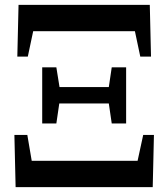

<svg xmlns="http://www.w3.org/2000/svg" viewBox="-20 -767 689 787"><path d="M44 0H606L611 -214H567L544 -108H110L92 -214H39ZM51 -535H94L116 -639H533L555 -535H599L594 -747H56ZM438 -261H497V-491H438L426 -410H224L211 -491H153V-261H211L223 -343H426Z"/></svg>

Font: Source Han Serif KR Heavy
Style: Regular
Weight: 900
Designer: Ryoko NISHIZUKA 西塚涼子 (kana & ideographs); Frank Grießhammer (Latin, Greek & Cyrillic); Wenlong ZHANG 张文龙 (bopomofo); San
Foundry: Adobe
Version: Version 2.001;hotconv 1.1.0;makeotfexe 2.6.0